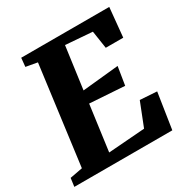

<svg xmlns="http://www.w3.org/2000/svg" viewBox="-187 -887 1002 1031"><g transform="rotate(-30 314.5 -371.5)"><path d="M-11.2 -51.8 66.9 -66.4 147 -676.8 76.2 -689.5 81.5 -743.2H627.4L609.9 -562.5H501.5L484.9 -671.9L319.3 -684.6L283.7 -423.8L507.8 -446.3L489.7 -333.5L274.4 -347.7L236.3 -66.4L462.4 -83.5L519.5 -228.5L623.5 -221.7L589.4 0H-18.1Z"/></g></svg>

Font: Merriweather UltraBold
Style: Italic
Weight: 900
Italic angle: -7°
Designer: Eben Sorkin ( eben@eyebytes.com )
Foundry: Eben Sorkin ( eben@eyebytes.com )
Version: Version 1.52; ttfautohint (v1.4.1)